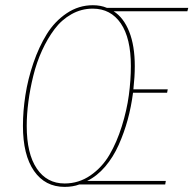

<svg xmlns="http://www.w3.org/2000/svg" viewBox="-20 -711 746 740"><path d="M705.6 -680.7 702.1 -667.5H418Q456.5 -643.1 478 -588.9Q499.5 -534.7 499.5 -456.1Q499.5 -416 494.1 -366.7H626.5L624 -353.5H492.7Q485.8 -299.8 472.2 -249.8Q458.5 -199.7 437.5 -152.6Q416.5 -105.5 385.3 -68.8Q354 -32.2 315.9 -13.7H619.1L616.7 0H285.6Q260.7 9.3 229 9.3Q153.8 9.3 111.1 -52.2Q68.4 -113.8 68.4 -226.1Q68.4 -282.7 77.9 -344.2Q87.4 -405.8 108.6 -468Q129.9 -530.3 160.4 -579.6Q190.9 -628.9 237.1 -659.9Q283.2 -690.9 337.9 -690.9Q368.2 -690.9 392.1 -680.7ZM484.4 -456.5Q484.4 -564 445.6 -620.8Q406.7 -677.7 337.4 -677.7Q293.5 -677.7 255.4 -656.2Q217.3 -634.8 190.2 -598.6Q163.1 -562.5 142.1 -516.6Q121.1 -470.7 108.4 -419.2Q95.7 -367.7 89.4 -318.8Q83 -270 83 -225.6Q83 -118.7 121.8 -61.3Q160.6 -3.9 229 -3.9Q283.7 -3.9 328.6 -34.9Q373.5 -65.9 401.9 -114.3Q430.2 -162.6 449.5 -224.4Q468.8 -286.1 476.6 -344.2Q484.4 -402.3 484.4 -456.5Z"/></svg>

Font: Fira Sans Compressed Hair
Style: Italic
Weight: 100
Width: 3
Italic angle: -8°
Designer: Carrois Corporate & Edenspiekermann AG
Foundry: Carrois Corporate GbR & Edenspiekermann AG
Version: Version 4.203;PS 004.203;hotconv 1.0.88;makeotf.lib2.5.64775